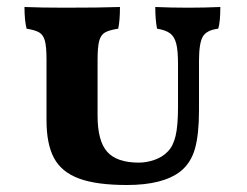

<svg xmlns="http://www.w3.org/2000/svg" viewBox="-20 -522 705 549"><path d="M113 -178V-351Q113 -388 108.5 -405Q104 -422 92.5 -429Q81 -436 56 -440Q50 -464 50 -502Q98 -500 165 -500Q267 -500 323 -502Q323 -463 318 -440Q292 -436 280 -429Q268 -422 263.5 -404.5Q259 -387 259 -351V-191Q259 -119 286.5 -88Q314 -57 377 -57Q399 -57 422 -65Q445 -73 460 -89Q475 -104 482 -133Q489 -162 489 -216V-339Q489 -377 484 -397Q479 -417 466.5 -426.5Q454 -436 429 -440Q424 -466 424 -502Q470 -500 519 -500Q564 -500 610 -502Q610 -459 604 -440Q571 -436 560 -417.5Q549 -399 549 -348V-206Q549 -138 537.5 -97Q526 -56 496 -32Q446 7 343 7Q256 7 206 -11.5Q156 -30 134.5 -70Q113 -110 113 -178Z"/></svg>

Font: Vollkorn SC
Style: Bold
Weight: 700
Designer: Friedrich Althausen
Foundry: Friedrich Althausen
Version: Version 4.015